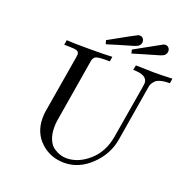

<svg xmlns="http://www.w3.org/2000/svg" viewBox="-152 -1003 1134 1166"><g transform="rotate(20 415.0 -420.0)"><path d="M142.1 -651.9Q143.1 -656.7 145 -668Q147 -679.2 147 -683.1Q183.1 -680.2 293.9 -680.2Q406.7 -680.2 441.9 -683.1L437 -651.9H415Q358.9 -651.9 345 -643.3Q331.1 -634.8 327.1 -608.9L259.8 -204.1Q256.8 -186 256.8 -160.2Q256.8 -114.3 271.5 -81.5Q286.1 -48.8 309.1 -34.4Q332 -20 351.1 -14.4Q370.1 -8.8 389.2 -8.8Q466.3 -8.8 534.7 -69.3Q603 -129.9 620.1 -231L678.2 -576.2Q681.2 -592.3 681.2 -599.1Q681.2 -652.3 587.9 -651.9L594.2 -683.1Q684.1 -680.2 710.9 -680.2Q772.9 -680.2 830.1 -683.1L825.2 -651.9Q789.1 -651.9 765.1 -645Q741.2 -638.2 730.2 -625Q719.2 -611.8 715.6 -603Q711.9 -594.2 710 -580.1L650.9 -225.1Q634.8 -126 557.9 -52Q481 22 386.2 22Q296.4 22 233.6 -36.6Q170.9 -95.2 170.9 -189Q170.9 -212.9 173.8 -231L235.8 -600.1L238.8 -624Q238.8 -640.1 224.9 -646Q210.9 -651.9 163.1 -651.9ZM371.1 -765.1Q537.1 -857.9 545.9 -860.8Q549.8 -861.8 556.2 -861.8Q567.4 -861.8 575.7 -853Q584 -844.2 584 -831.1Q584 -823.2 581.1 -816.7Q578.1 -810.1 574 -805.9Q569.8 -801.8 563 -798.3Q556.2 -794.9 552 -793.5Q547.9 -792 540.5 -789.6Q533.2 -787.1 532.2 -787.1Q479 -772 443.1 -761Q407.2 -750 395.5 -746.1Q383.8 -742.2 377.9 -741.2ZM538.1 -765.1Q704.1 -857.9 710.9 -860.8Q715.8 -861.8 722.2 -861.8Q733.4 -861.8 741.7 -853Q750 -844.2 750 -831.1Q750 -823.2 747.1 -816.7Q744.1 -810.1 740.5 -805.9Q736.8 -801.8 730 -798.3Q723.1 -794.9 719 -793.5Q714.8 -792 707.5 -789.6Q700.2 -787.1 699.2 -787.1Q646 -772 609.6 -761Q573.2 -750 561.5 -746.6Q549.8 -743.2 543.9 -741.2Z"/></g></svg>

Font: CMU Serif Extra
Style: RomanSlanted
Weight: 500
Italic angle: -9.46001°
Version: Version 0.7.0